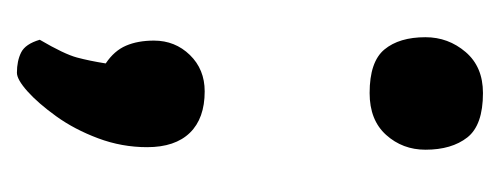

<svg xmlns="http://www.w3.org/2000/svg" viewBox="-202 -291 591 227"><g transform="rotate(90 93.5 -177.5)"><path d="M66 98Q52 98 42 93Q32 88 27 71Q44 42 48 27Q52 12 55 -7Q40 -17 34 -31Q28 -45 28 -64Q28 -89 45 -106.5Q62 -124 88 -124Q120 -124 137 -106.5Q154 -89 154 -56Q154 -26 143.5 2Q133 30 117.5 51.5Q102 73 88 85.5Q74 98 66 98ZM90 -319Q53 -319 38.5 -336.5Q24 -354 24 -385Q24 -412 41.5 -432.5Q59 -453 90 -453Q128 -453 142.5 -434.5Q157 -416 157 -385Q157 -358 139.5 -338.5Q122 -319 90 -319Z"/></g></svg>

Font: Yanone Kaffeesatz SemiBold
Style: Regular
Weight: 600
Designer: Yanone (Cyrillic: Daniel Pouzeot, Huerta Tipografica, and Cyreal)
Foundry: Yanone
Version: Version 2.003